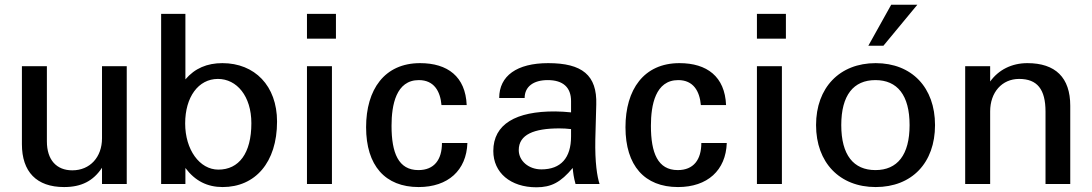

<svg xmlns="http://www.w3.org/2000/svg" viewBox="-20 -781 4636 815"><path d="M518 -500H413V-194C413 -114 362 -58 287 -58C220 -58 179 -102 179 -181V-500H73V-169C73 -52 135 13 252 13C326 13 376 -13 413 -69V0H518Z M766 -257C766 -369 822 -446 905 -446C985 -446 1047 -373 1047 -258C1047 -130 994 -61 907 -61C827 -61 766 -146 766 -257ZM767 -68C808 -13 860 13 925 13C1063 13 1156 -91 1156 -265C1156 -417 1061 -513 924 -513C859 -513 807 -491 767 -444V-722H664V0H767Z M1389 0V-500H1283V0ZM1283 -617H1406V-722H1283Z M1534 -241C1534 -78 1615 13 1757 13C1882 13 1960 -58 1964 -174H1856C1856 -103 1823 -59 1756 -59C1671 -59 1642 -132 1642 -247C1642 -335 1661 -441 1758 -441C1822 -441 1849 -394 1854 -335H1961C1956 -456 1880 -513 1763 -513C1612 -513 1534 -401 1534 -241Z M2404 -202C2404 -111 2361 -62 2278 -62C2224 -62 2182 -98 2182 -144C2182 -210 2247 -236 2354 -236C2373 -236 2386 -235 2404 -233ZM2074 -140C2074 -48 2147 14 2257 14C2320 14 2360 -7 2411 -68C2413 -47 2415 -29 2423 0H2525C2515 -30 2505 -91 2507 -189L2511 -337C2515 -462 2451 -513 2307 -513C2174 -513 2099 -459 2099 -365H2207C2207 -413 2244 -441 2305 -441C2370 -441 2404 -410 2404 -352V-304C2383 -306 2359 -308 2337 -308C2170 -309 2074 -254 2074 -140Z M2635 -241C2635 -78 2716 13 2858 13C2983 13 3061 -58 3065 -174H2957C2957 -103 2924 -59 2857 -59C2772 -59 2743 -132 2743 -247C2743 -335 2762 -441 2859 -441C2923 -441 2950 -394 2955 -335H3062C3057 -456 2981 -513 2864 -513C2713 -513 2635 -401 2635 -241Z M3299 0V-500H3193V0ZM3193 -617H3316V-722H3193Z M3444 -250C3444 -91 3544 13 3697 13C3851 13 3949 -90 3949 -250C3949 -409 3851 -513 3697 -513C3544 -513 3444 -409 3444 -250ZM3551 -250C3551 -377 3603 -441 3696 -441C3789 -441 3841 -377 3841 -250C3841 -123 3789 -59 3696 -59C3603 -59 3551 -123 3551 -250ZM3874 -761H3763L3666 -587H3730Z M4183 -308C4183 -389 4233 -446 4306 -446C4383 -446 4418 -402 4418 -307V0H4523V-332C4523 -452 4460 -513 4341 -513C4275 -513 4219 -485 4183 -435V-500H4077V0H4183Z"/></svg>

Font: Perun Medium
Style: Regular
Weight: 500
Foundry: Copyright (c) Stefan Peev, Context Ltd, 2016
Version: Version 1.089